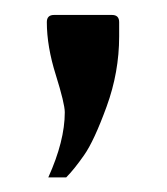

<svg xmlns="http://www.w3.org/2000/svg" viewBox="-20 -120 228 262"><path d="M43.9 -89.8Q43.9 -99.6 53.7 -99.6H132.8Q142.6 -99.6 142.6 -89.8V-70.3Q142.6 -21.5 125.5 25.4Q108.4 72.3 94.7 91.8Q81.1 111.3 70.3 122.1H45.9Q68.4 72.3 68.4 33.2Q68.4 21.5 56.2 -17.6Q43.9 -56.6 43.9 -89.8Z"/></svg>

Font: TriodPostnaja
Style: Medium
Weight: 500
Version: 20110805